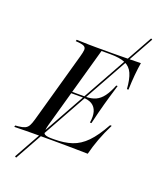

<svg xmlns="http://www.w3.org/2000/svg" viewBox="-181 -813 869 1061"><g transform="rotate(20 253.0 -282.0)"><path d="M45.2 155.6 37.1 150.8 521 -718.5 529 -714.5ZM89.5 -2.4Q66.1 -2.4 44.8 -2Q23.4 -1.6 6 -1.2Q-11.3 -0.8 -22.6 -0.8L-20.2 -9.7L-1.6 -11.3Q21.8 -13.7 35.1 -19.8Q48.4 -25.8 56 -39.1Q63.7 -52.4 71 -78.2L187.1 -492.7Q194.4 -518.5 195.2 -531.9Q196 -545.2 186.7 -551.6Q177.4 -558.1 154.8 -560.5L134.7 -562.1L137.1 -571Q149.2 -571 166.1 -570.2Q183.1 -569.4 204.8 -569Q226.6 -568.5 250.8 -568.5H248.4H345.2Q366.1 -568.5 396 -569Q425.8 -569.4 457.3 -569.8Q488.7 -570.2 514.5 -571Q508.9 -537.1 505.2 -497.6Q501.6 -458.1 500 -409.7H491.1Q487.1 -466.9 472.6 -499.6Q458.1 -532.3 426.6 -546Q395.2 -559.7 337.1 -559.7H287.1L150.8 -73.4Q140.3 -33.9 148 -22.6Q155.6 -11.3 191.1 -11.3H207.3Q266.9 -11.3 311.7 -26.2Q356.5 -41.1 394.4 -79.8Q432.3 -118.5 471.8 -190.3H481.5Q455.6 -138.7 438.3 -91.9Q421 -45.2 409.7 0Q370.2 -0.8 339.5 -1.2Q308.9 -1.6 277.4 -2Q246 -2.4 202.4 -2.4H94.4ZM183.9 -283.1 186.3 -291.9H353.2L351.6 -283.1ZM362.1 -166.1Q368.5 -204 360.9 -230.2Q353.2 -256.5 331.9 -269.8Q310.5 -283.1 273.4 -283.1L290.3 -291.9Q325 -291.9 349.6 -303.2Q374.2 -314.5 393.1 -339.9Q412.1 -365.3 429 -408.1H437.1Q421.8 -359.7 414.9 -333.9Q408.1 -308.1 401.6 -287.1Q393.5 -258.1 387.1 -232.3Q380.6 -206.5 371 -166.1Z"/></g></svg>

Font: Playfair 144pt SemiCondensed
Style: Italic
Weight: 400
Width: 4
Italic angle: -15.6°
Designer: Claus Eggers Sørensen
Foundry: Claus Eggers Sørensen
Version: Version 2.203